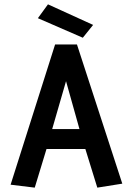

<svg xmlns="http://www.w3.org/2000/svg" viewBox="-20 -861 619 893"><path d="M377 -168H196.3L141.6 11.7L29.3 -2L236.3 -654.3H337.9L548.8 -6.8L432.6 11.7ZM222.7 -260.7H349.6L287.1 -483.4ZM365.2 -685.5 156.2 -776.4 203.1 -840.8 413.1 -745.1Z"/></svg>

Font: Puritan
Style: Bold
Weight: 700
Version: 2.1